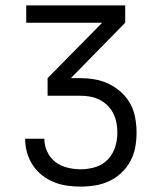

<svg xmlns="http://www.w3.org/2000/svg" viewBox="-20 -690 590 710"><path d="M279 0Q253 0 228 -3.5Q203 -7 179.5 -16.5Q156 -26 135.5 -42Q115 -58 101 -79.5Q87 -101 80 -125.5Q73 -150 73 -176V-177H144V-176Q144 -152 155 -128.5Q166 -105 185.5 -90.5Q205 -76 229.5 -70Q254 -64 279 -64Q306 -64 332.5 -72Q359 -80 378 -99.5Q397 -119 405.5 -145.5Q414 -172 414 -199Q414 -218 410.5 -236.5Q407 -255 398.5 -271.5Q390 -288 376.5 -301Q363 -314 346.5 -322Q330 -330 312 -333Q294 -336 275 -336H156V-401L358 -606H77V-670H443V-606L242 -401H275Q303 -401 330 -396.5Q357 -392 382 -380Q407 -368 428 -349Q449 -330 462 -306Q475 -282 480 -254.5Q485 -227 485 -199Q485 -172 480 -145Q475 -118 462 -94Q449 -70 429 -51Q409 -32 384.5 -20.5Q360 -9 333 -4.5Q306 0 279 0Z"/></svg>

Font: Lode
Style: Regular
Weight: 400
Monospace: yes
Designer: Belleve Invis
Foundry: Belleve Invis
Version: Version 29.2.0; ttfautohint (v1.8.3)